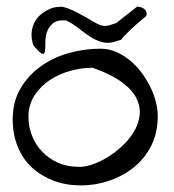

<svg xmlns="http://www.w3.org/2000/svg" viewBox="-20 -562 527 583"><path d="M18.6 -199.2Q18.6 -252.9 42 -293Q65.4 -333 103.5 -360.4Q141.6 -387.7 189 -400.9Q236.3 -414.1 284.2 -414.1Q309.6 -414.1 331.5 -404.8Q353.5 -395.5 373.5 -379.4Q393.6 -363.3 409.2 -342.3Q424.8 -321.3 436 -298.8Q447.3 -276.4 453.1 -253.4Q459 -230.5 459 -209Q459 -159.2 439.5 -120.1Q419.9 -81.1 386.7 -54.2Q353.5 -27.3 311.5 -13.2Q269.5 1 225.6 1Q180.7 1 143.1 -13.2Q105.5 -27.3 77.6 -52.7Q49.8 -78.1 34.2 -115.7Q18.6 -153.3 18.6 -199.2ZM66.4 -207Q66.4 -176.8 77.6 -148.9Q88.9 -121.1 108.9 -100.6Q128.9 -80.1 156.2 -67.9Q183.6 -55.7 214.8 -55.7Q231.4 -53.7 255.4 -61Q279.3 -68.4 303.2 -82.5Q327.1 -96.7 349.1 -116.7Q371.1 -136.7 385.7 -160.6Q400.4 -184.6 403.8 -210.4Q407.2 -236.3 395 -262.2Q382.8 -288.1 350.6 -312Q318.4 -335.9 261.7 -356.4Q229.5 -356.4 194.8 -347.2Q160.2 -337.9 131.8 -319.3Q103.5 -300.8 85 -272.5Q66.4 -244.1 66.4 -207ZM337.9 -438.5Q312.5 -428.7 292.5 -433.6Q272.5 -438.5 254.4 -450.2Q236.3 -461.9 218.8 -476.1Q201.2 -490.2 180.7 -500Q153.3 -502 140.1 -490.7Q127 -479.5 122.1 -463.4Q117.2 -447.3 117.7 -430.7Q118.2 -414.1 116.2 -405.3Q114.3 -396.5 107.4 -398.9Q100.6 -401.4 81.1 -424.8Q73.2 -448.2 76.7 -469.2Q80.1 -490.2 91.8 -505.4Q103.5 -520.5 122.1 -530.3Q139.6 -541 160.2 -541Q162.1 -542 167.5 -541.5Q172.9 -541 184.6 -537.1Q196.3 -533.2 215.3 -523.4Q234.4 -513.7 265.6 -495.1Q284.2 -484.4 294.9 -483.4Q305.7 -482.4 321.3 -488.3L331.1 -491.2Q336.9 -493.2 336.9 -495.1L396.5 -542Q408.2 -541 414.6 -537.1Q420.9 -533.2 423.3 -528.3Q425.8 -523.4 425.3 -518.6Q424.8 -513.7 420.9 -510.7Q394.5 -489.3 380.4 -475.6Q366.2 -461.9 359.4 -455.1Q352.5 -448.2 351.1 -445.8Q349.6 -443.4 349.1 -442.4Q348.6 -441.4 347.2 -440.9Q345.7 -440.4 337.9 -438.5Z"/></svg>

Font: Indie Flower
Style: Regular
Weight: 400
Designer: Kimberly Geswein
Foundry: Kimberly Geswein
Version: Version 1.001 2010